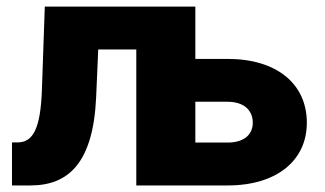

<svg xmlns="http://www.w3.org/2000/svg" viewBox="-20 -566 992 586"><path d="M16.6 0H72.8C187 0 264.2 -66.4 273.4 -268.6L279.8 -415H396V0H674.8C824.7 0 916.5 -76.2 916.5 -191.4C916.5 -309.6 825.2 -386.2 674.8 -386.2H576.2V-545.9H116.7L107.9 -291C103.5 -172.4 80.6 -131.3 33.2 -131.3H16.6ZM576.2 -255.4H674.8C722.2 -255.4 751.5 -231.4 751.5 -191.4C751.5 -153.3 722.2 -130.9 674.8 -130.9H576.2Z"/></svg>

Font: Inter ExtraBold
Style: Regular
Weight: 800
Designer: Rasmus Andersson
Foundry: rsms
Version: Version 4.001;git-9221beed3